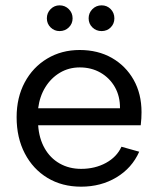

<svg xmlns="http://www.w3.org/2000/svg" viewBox="-20 -695 594 722"><path d="M285 7Q213.3 7 158.6 -26Q104 -59 73.3 -118Q42.5 -177 42.5 -254.3Q42.5 -328.3 73 -385.3Q103.5 -442.3 157.4 -474.6Q211.3 -507 279.8 -507Q348.2 -507 400.5 -477.3Q452.7 -447.5 482.5 -394.9Q512.2 -342.3 512.2 -273.1Q512.2 -262.3 511.5 -249.7Q510.7 -237.1 509.2 -223.9H123.5Q126.8 -174.8 147.7 -137.7Q168.6 -100.6 204.2 -80.3Q239.9 -60 285 -60Q337.3 -60 378.4 -82.4Q419.4 -104.9 436.7 -143.2L503.5 -124.5Q476.2 -63 417.9 -28Q359.5 7 285 7ZM123.5 -287.9H431.2Q431.7 -332.8 412 -367.5Q392.2 -402.1 357.9 -421.8Q323.6 -441.5 279.8 -441.5Q238.9 -441.5 205.5 -421.7Q172.1 -401.9 150.7 -367.4Q129.3 -333 123.5 -287.9ZM204 -578.1Q184.4 -578.1 170.3 -591.9Q156.2 -605.8 156.2 -626.1Q156.2 -646.4 170.3 -660.7Q184.4 -674.9 204 -674.9Q224.5 -674.9 238.7 -660.7Q253 -646.4 253 -626Q253 -605.8 238.7 -591.9Q224.5 -578.1 204 -578.1ZM362.1 -578.1Q341.7 -578.1 327.5 -591.9Q313.3 -605.8 313.3 -626.1Q313.3 -646.4 327.5 -660.7Q341.8 -674.9 362.2 -674.9Q382.4 -674.9 396.3 -660.7Q410.1 -646.4 410.1 -626Q410.1 -605.8 396.3 -591.9Q382.4 -578.1 362.1 -578.1Z"/></svg>

Font: Envelope Sans Variable
Style: Regular
Weight: 500
Designer: Andreas Rasmussen / Norman Anderson
Foundry: mail.de GmbH
Version: Version 1.150